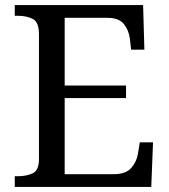

<svg xmlns="http://www.w3.org/2000/svg" viewBox="-20 -734 663 754"><path d="M38 0V-42H51Q84 -42 108.5 -53.5Q133 -65 133 -109V-600Q133 -647 109 -659.5Q85 -672 51 -672H38V-714H542L547 -539H495L490 -582Q486 -615 466.5 -639.5Q447 -664 402 -664H234V-398H475V-349H234V-50H427Q474 -50 495.5 -74.5Q517 -99 522 -132L529 -175H581L574 0Z"/></svg>

Font: Noto Serif Khojki
Style: Regular
Weight: 400
Designer: Juan Bruce
Version: Version 2.002